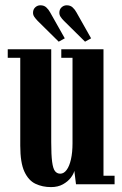

<svg xmlns="http://www.w3.org/2000/svg" viewBox="-20 -714 474 744"><path d="M177.5 11Q144.5 11 117.5 -1.8Q90.5 -14.5 74.5 -49Q58.5 -83.5 58.5 -149.5V-490H10V-523H178.5V-163Q178.5 -113.5 182 -87Q185.5 -60.5 193.2 -50.8Q201 -41 213.5 -41Q227.5 -41 238.2 -55.5Q249 -70 255 -96.8Q261 -123.5 261 -159V-490H217.5V-523H381V-33H424V0H274.5L268 -52Q265.5 -40 254.2 -25.2Q243 -10.5 223.8 0.2Q204.5 11 177.5 11ZM309.5 -552.5 228 -633Q219.5 -641.5 214.8 -648.8Q210 -656 210 -664.5Q210 -677.5 218.5 -685.5Q227 -693.5 238.5 -693.5Q252.5 -693.5 261.2 -685.5Q270 -677.5 276 -666.5L333 -565.5ZM207.5 -552.5 126 -633Q117.5 -642 112.8 -649Q108 -656 108 -664.5Q108 -677.5 116.5 -685.5Q125 -693.5 136.5 -693.5Q150.5 -693.5 159.2 -685.5Q168 -677.5 174 -666.5L231 -565.5Z"/></svg>

Font: Imbue 24pt
Style: Bold
Weight: 700
Designer: Tyler Finck
Foundry: Etcetera Type Company
Version: Version 1.102